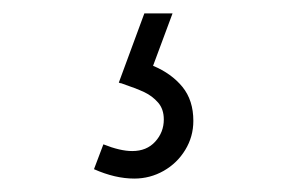

<svg xmlns="http://www.w3.org/2000/svg" viewBox="-20 -27 426 286"><path d="M180 239Q151.5 239 120 225L134 188Q159 198 177 198Q198.5 198 211.2 184Q224 170 224 151Q224 135.5 215.5 125.8Q207 116 194.8 110.2Q182.5 104.5 160.5 97Q159.5 97 158.8 96.8Q158 96.5 157 96L195 -7H237L208 71Q235.5 82.5 251.8 102.5Q268 122.5 268 153Q268 176.5 256 196.2Q244 216 223.8 227.5Q203.5 239 180 239Z"/></svg>

Font: Manrope
Style: Regular
Weight: 400
Designer: Mikhail Sharanda
Foundry: Mikhail Sharanda
Version: Version 4.503